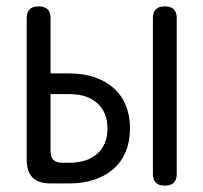

<svg xmlns="http://www.w3.org/2000/svg" viewBox="-20 -577 640 604"><path d="M139 -346H198Q242 -346 277.5 -334Q313 -322 338 -299.5Q363 -277 376 -245Q389 -213 389 -173Q389 -133 376 -101Q363 -69 338 -46.5Q313 -24 277.5 -12Q242 0 198 0H139Q101 0 82.5 -18.5Q64 -37 64 -75V-520Q64 -539 73.5 -548Q83 -557 101 -557Q120 -557 129.5 -548Q139 -539 139 -520ZM139 -102Q139 -83 148 -74Q157 -65 176 -65H198Q254 -65 286 -93.5Q318 -122 318 -173Q318 -224 286 -252.5Q254 -281 198 -281H139ZM536 -30Q536 -11 526.5 -2Q517 7 499 7Q480 7 470.5 -2Q461 -11 461 -30V-520Q461 -539 470.5 -548Q480 -557 499 -557Q517 -557 526.5 -548Q536 -539 536 -520Z"/></svg>

Font: Maple Mono Light
Style: Regular
Weight: 300
Monospace: yes
Designer: subframe7536
Version: Version 7.000